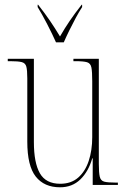

<svg xmlns="http://www.w3.org/2000/svg" viewBox="-20 -786 540 816"><path d="M235 10Q168 10 132 -35.5Q96 -81 96 -184V-453Q96 -487 92 -502.5Q88 -518 72.5 -522Q57 -526 24 -526H13V-536H124V-182Q124 -94 149.5 -49.5Q175 -5 236 -5Q282 -5 312 -31Q342 -57 357 -102Q372 -147 372 -203V-441Q372 -481 368.5 -499Q365 -517 350 -521.5Q335 -526 300 -526H292V-536H400V-89Q400 -52 404 -35Q408 -18 423 -14Q438 -10 470 -10H481V0H374V-113H372Q356 -57 321.5 -23.5Q287 10 235 10ZM218 -606Q203 -640 180.5 -683.5Q158 -727 140 -756V-766H142Q171 -729 192.5 -697.5Q214 -666 235 -631Q255 -666 276.5 -697.5Q298 -729 327 -766H329V-756Q316 -736 302 -710Q288 -684 274.5 -656.5Q261 -629 251 -606Z"/></svg>

Font: Noto Serif Display Condensed Thin
Style: Regular
Weight: 100
Width: 3
Designer: Monotype Design Team
Foundry: Monotype Imaging Inc.
Version: Version 2.009